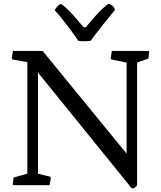

<svg xmlns="http://www.w3.org/2000/svg" viewBox="-20 -1005 873 1042"><path d="M49.3 -4.4 51.3 0H249L255.9 -39.1L252.4 -45.9L186 -62.5V-611.3L695.3 17.6C715.3 17.6 724.1 0 724.1 0V-666L785.2 -687L790 -724.1L787.6 -728.5H586.9L580.6 -689L583.5 -682.6L667 -665V-171.4L211.4 -728.5H50.3L43.5 -689L46.9 -682.6L128.4 -667.5V-62.5L53.7 -41.5ZM404.3 -784.2C415 -781.2 426.3 -781.2 438 -781.2C449.2 -781.2 460.4 -781.2 473.6 -784.2C489.7 -811.5 593.3 -939 604.5 -952.1C596.7 -971.2 589.8 -977.1 568.8 -984.9C527.3 -955.6 475.6 -893.1 445.8 -857.4H433.1C402.3 -894 351.6 -957.5 311 -983.9C297.9 -978.5 289.6 -972.2 276.9 -949.2C313.5 -911.6 388.2 -810.5 404.3 -784.2Z"/></svg>

Font: Trykker
Style: Regular
Weight: 400
Designer: Magnus Gaarde
Foundry: Magnus Gaarde
Version: Version 1.001